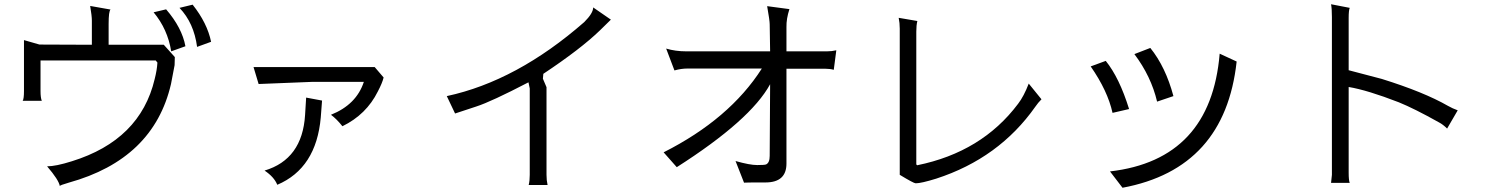

<svg xmlns="http://www.w3.org/2000/svg" viewBox="-20 -842 7040 905"><path d="M202 -58Q257 6 262 35Q262 31 304 19Q704 -92 786 -446L803 -535L804 -573L752 -631H492V-729Q492 -789 501 -797L405 -814Q413 -767 413 -745V-631L166 -632L93 -653V-413Q93 -376 87 -367H177Q171 -381 171 -413V-557H714L722 -547Q720 -512 709 -469Q641 -182 319 -82Q243 -58 202 -58ZM704 -784Q770 -705 787 -600L854 -624Q838 -711 763 -798ZM888 -820 826 -805Q894 -734 909 -621L975 -645Q957 -733 888 -820Z M1540 -301Q1567 -281 1594 -247Q1707 -302 1761 -411Q1782 -451 1788 -476V-477L1746 -526H1175L1199 -446L1449 -456H1695Q1660 -349 1540 -301ZM1287 29Q1471 -49 1492 -289L1498 -368L1423 -382L1418 -300Q1405 -91 1227 -38Q1272 -8 1287 29Z M2471 -454 2477 -425V-18Q2477 11 2472 30H2561Q2556 8 2556 -18V-431L2539 -471L2541 -494Q2717 -611 2808 -699Q2841 -732 2859 -749H2860L2776 -807Q2776 -780 2734 -738Q2416 -460 2086 -389L2125 -307L2225 -340Q2296 -363 2471 -454Z M3447 -83 3487 19Q3489 18 3588 18Q3687 18 3687 -71V-518H3870Q3892 -518 3910 -513L3922 -605Q3901 -600 3878 -600H3687V-714Q3686 -753 3701 -799L3596 -813Q3608 -745 3608 -728L3610 -600H3221Q3217 -600 3214 -600Q3164 -600 3120 -613L3159 -510Q3191 -519 3221 -519H3571Q3419 -281 3108 -124L3170 -54Q3518 -276 3610 -445L3608 -107Q3608 -75 3591 -67Q3584 -64 3549 -64Q3514 -64 3447 -83Z M4296 22Q4322 22 4393 0Q4689 -96 4860 -339Q4873 -358 4889 -374L4829 -448Q4806 -388 4779 -353Q4608 -125 4303 -63L4299 -67V-693Q4299 -723 4304 -743L4216 -758Q4221 -734 4221 -707V-18Q4287 22 4296 22Z M5121 -529Q5201 -414 5224 -310L5302 -328Q5256 -476 5192 -555ZM5434 -363 5511 -389Q5474 -527 5402 -616L5327 -587Q5406 -482 5434 -363ZM5212 -34 5271 43Q5754 -47 5809 -552L5729 -589Q5687 -89 5212 -34Z M6801 -236 6851 -322Q6826 -331 6805 -343Q6692 -408 6493 -470L6337 -511V-758Q6337 -793 6342 -805L6254 -822Q6258 -801 6258 -762V-18L6254 20H6342Q6337 8 6337 -28V-432Q6426 -417 6573 -360Q6647 -330 6763 -265Q6782 -255 6801 -236Z"/></svg>

Font: Sawarabi Gothic
Style: Regular
Weight: 400
Designer: mshio (mshio@users.sourceforge.jp)
Version: Version 20141215